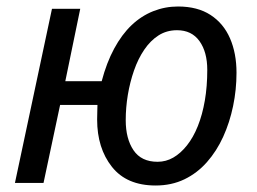

<svg xmlns="http://www.w3.org/2000/svg" viewBox="-20 -563 791 591"><path d="M459 8Q370 8 324.5 -49.5Q279 -107 279 -195Q279 -209 279.5 -221Q280 -233 280 -240H165L114 0H26L140 -536H227L181 -313H293Q308 -370 331.5 -413.5Q355 -457 385 -485.5Q415 -514 451.5 -528.5Q488 -543 528 -543Q588 -543 628 -517Q668 -491 688 -445Q708 -399 708 -339Q708 -287 697.5 -236.5Q687 -186 667 -142Q647 -98 617 -64Q587 -30 547.5 -11Q508 8 459 8ZM465 -65Q491 -65 513.5 -78Q536 -91 555.5 -115.5Q575 -140 589 -175Q603 -210 610.5 -253.5Q618 -297 618 -348Q618 -403 594 -436.5Q570 -470 525 -470Q493 -470 468 -454Q443 -438 424 -410Q405 -382 392.5 -346Q380 -310 373.5 -271Q367 -232 367 -193Q367 -136 391 -100.5Q415 -65 465 -65Z"/></svg>

Font: Noto Sans Display
Style: Italic
Weight: 400
Italic angle: -12°
Designer: Monotype Design Team
Foundry: Monotype Imaging Inc.
Version: Version 2.003